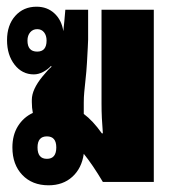

<svg xmlns="http://www.w3.org/2000/svg" viewBox="-20 -543 521 573"><path d="M125 10Q76 10 46.5 -21Q17 -52 17 -103Q17 -140 33.5 -166.5Q50 -193 78 -206Q75 -221 75 -238V-245Q75 -276 107 -315Q117 -327 122.5 -333Q128 -339 134 -344L132 -346Q123 -336 109 -328.5Q95 -321 81 -321Q46 -321 23.5 -350Q1 -379 1 -423Q1 -468 25.5 -495.5Q50 -523 89 -523Q121 -523 142.5 -503Q164 -483 169 -450Q172 -477 175 -514H243V-425Q243 -421 242 -401.5Q241 -382 239.5 -355.5Q238 -329 235 -303Q233 -284 231.5 -268.5Q230 -253 230 -237V-203Q257 -183 284 -145H287Q285 -170 284 -190.5Q283 -211 283 -233V-514H439V0H287Q256 -52 230 -84Q224 -41 196 -15.5Q168 10 125 10ZM91 -389Q119 -389 119 -422Q119 -437 111.5 -446.5Q104 -456 91 -456Q78 -456 70 -446.5Q62 -437 62 -422Q62 -389 91 -389ZM120 -69Q148 -69 148 -103Q148 -136 120 -136Q92 -136 92 -103Q92 -69 120 -69Z"/></svg>

Font: Noto Sans Thai Looped UI Condensed Black
Style: Regular
Weight: 900
Width: 3
Designer: Cadson Demak Team
Foundry: Cadson Demak Co., Ltd.
Version: Version 1.000; ttfautohint (v1.8.4.7-5d5b)